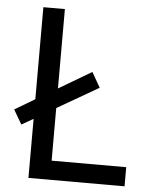

<svg xmlns="http://www.w3.org/2000/svg" viewBox="-52 -757 628 800"><g transform="rotate(5 262.0 -357.0)"><path d="M97 0H499V-80H187V-300L360 -400L324 -463L187 -382V-714H97V-329L13 -279L48 -219L97 -247Z"/></g></svg>

Font: Noto Sans Newa
Style: Regular
Weight: 400
Designer: Monotype Design Team
Foundry: Monotype Imaging Inc.
Version: Version 2.007